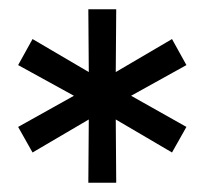

<svg xmlns="http://www.w3.org/2000/svg" viewBox="-20 -762 440 413"><path d="M262 -556 381 -489 350 -434 229 -505 230 -369H170L171 -505L50 -434L19 -489L139 -556L19 -622L50 -678L171 -607L170 -742H230L229 -607L350 -678L381 -622Z"/></svg>

Font: APTA Sans Medium
Style: Bold
Weight: 500
Version: Version 7.200